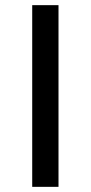

<svg xmlns="http://www.w3.org/2000/svg" viewBox="-20 -725 352 745"><path d="M105 0V-705H207V0Z"/></svg>

Font: Nunito Sans 12pt ExtraLight 7pt Medium
Style: Regular
Weight: 500
Version: Version 3.101;gftools[0.9.27]